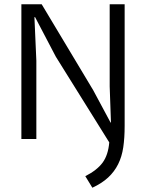

<svg xmlns="http://www.w3.org/2000/svg" viewBox="-20 -650 682 898"><path d="M241 -385 144 -570H141L150 -366V0H80V-630H175L416 -228L497 -77H499L493 -246V-630H563V-61Q563 -5 556.5 39Q550 83 532.5 118Q515 153 486 180Q457 207 412 228L379 174Q434 146 460 110.5Q486 75 491 16Z"/></svg>

Font: Mukta Vaani Light
Style: Regular
Weight: 300
Designer: Noopur Datye, Girish Dalvi, Yashodeep Gholap, Pallavi Karambelkar
Foundry: Ek Type
Version: Version 2.538;PS 1.000;hotconv 16.6.51;makeotf.lib2.5.65220;